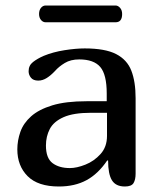

<svg xmlns="http://www.w3.org/2000/svg" viewBox="-20 -678 586 698"><path d="M370 -95Q337 -46 294.5 -23Q252 0 194 0Q118 0 80.5 -37.5Q43 -75 43 -135Q43 -167 54 -198.5Q65 -230 93 -255Q121 -280 170 -295Q219 -310 295 -310H368V-338Q368 -407 344.5 -434.5Q321 -462 268 -462Q237 -462 215.5 -449Q194 -436 180 -420Q165 -404 150 -394.5Q135 -385 119 -385Q101 -385 92.5 -395.5Q84 -406 84 -419Q84 -440 100 -452.5Q116 -465 139 -475Q173 -489 214.5 -495.5Q256 -502 288 -502Q362 -502 402 -481.5Q442 -461 457.5 -421Q473 -381 473 -321V-47Q473 -25 465.5 -12.5Q458 0 434 0Q401 0 387 -22.5Q373 -45 373 -94ZM311 -268Q247 -268 211 -252Q175 -236 161 -209Q147 -182 147 -149Q147 -103 171 -85Q195 -67 234 -67Q259 -67 290.5 -79.5Q322 -92 345.5 -118Q369 -144 369 -184V-268ZM146 -597Q136 -597 129 -605.5Q122 -614 122 -627Q122 -641 129 -649.5Q136 -658 146 -658H400Q409 -658 416.5 -649.5Q424 -641 424 -627Q424 -597 400 -597Z"/></svg>

Font: Marmelad
Style: Regular
Weight: 400
Designer: Manvel Shmavonyan
Foundry: Cyreal
Version: Version 1.110; ttfautohint (v1.8.4.7-5d5b)